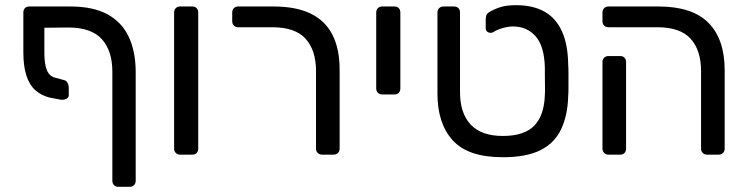

<svg xmlns="http://www.w3.org/2000/svg" viewBox="-20 -596 2884 740"><path d="M151 -489V-391Q151 -353 159.5 -328.5Q168 -304 191 -297L228 -287Q236 -285 240.5 -276.5Q245 -268 245 -256V-229Q245 -219 234.5 -214.5Q224 -210 213 -212L171 -220Q139 -228 116 -248.5Q93 -269 81.5 -305.5Q70 -342 70 -394V-548Q70 -558 76 -564.5Q82 -571 93 -571H251Q338 -571 393 -541.5Q448 -512 475 -456.5Q502 -401 503 -323V101Q503 111 496.5 117.5Q490 124 480 124H436Q426 124 419.5 117.5Q413 111 413 101V-320Q413 -400 372.5 -445Q332 -490 243 -490Z M674 0Q664 0 657.5 -6.5Q651 -13 651 -23V-548Q651 -558 657.5 -564.5Q664 -571 674 -571H721Q732 -571 738 -564.5Q744 -558 744 -548V-23Q744 -13 738 -6.5Q732 0 721 0Z M1221 0Q1211 0 1204.5 -6.5Q1198 -13 1198 -23V-322Q1198 -402 1158 -446.5Q1118 -491 1029 -491H898Q888 -491 881.5 -497.5Q875 -504 875 -514V-548Q875 -558 881.5 -564.5Q888 -571 898 -571H1034Q1120 -571 1176.5 -544Q1233 -517 1261 -462.5Q1289 -408 1289 -327V-23Q1289 -13 1282.5 -6.5Q1276 0 1266 0Z M1453 -232Q1443 -232 1436.5 -238.5Q1430 -245 1430 -255V-548Q1430 -558 1436.5 -564.5Q1443 -571 1453 -571H1501Q1511 -571 1517 -564.5Q1523 -558 1523 -548V-255Q1523 -245 1517 -238.5Q1511 -232 1501 -232Z M1918 10Q1784 10 1725 -55Q1666 -120 1666 -235V-548Q1666 -558 1672.5 -564.5Q1679 -571 1689 -571H1730Q1741 -571 1747 -564.5Q1753 -558 1753 -548V-240Q1753 -160 1794 -116Q1835 -72 1918 -72Q2001 -72 2039.5 -112Q2078 -152 2080 -232Q2081 -242 2080.5 -262.5Q2080 -283 2080 -304Q2080 -325 2080 -335Q2078 -418 2044.5 -456Q2011 -494 1957 -494Q1940 -494 1918 -488Q1896 -482 1881 -472Q1872 -467 1862 -471.5Q1852 -476 1852 -487V-518Q1852 -528 1854 -535.5Q1856 -543 1865 -549Q1885 -561 1908.5 -568.5Q1932 -576 1969 -576Q2034 -576 2078 -551.5Q2122 -527 2145.5 -476Q2169 -425 2170 -345Q2171 -335 2171 -311Q2171 -287 2171 -262Q2171 -237 2170 -227Q2168 -151 2142.5 -97.5Q2117 -44 2062.5 -17Q2008 10 1918 10Z M2705 0Q2695 0 2688.5 -6.5Q2682 -13 2682 -23V-322Q2682 -402 2642 -446.5Q2602 -491 2513 -491H2325Q2315 -491 2308.5 -497.5Q2302 -504 2302 -514V-548Q2302 -558 2308.5 -564.5Q2315 -571 2325 -571H2518Q2648 -571 2710.5 -508Q2773 -445 2773 -325V-23Q2773 -13 2766.5 -6.5Q2760 0 2750 0ZM2325 0Q2315 0 2308.5 -6.5Q2302 -13 2302 -23V-357Q2302 -367 2308.5 -373.5Q2315 -380 2325 -380H2371Q2381 -380 2387 -373.5Q2393 -367 2393 -357V-23Q2393 -13 2387 -6.5Q2381 0 2371 0Z"/></svg>

Font: DVN-Rubik
Style: Regular
Weight: 400
Designer: Hubert and Fischer
Foundry: Hubert & Fischer
Version: Version 2.102